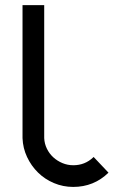

<svg xmlns="http://www.w3.org/2000/svg" viewBox="-20 -735 448 757"><path d="M407.7 -54.2Q350.1 2 268.6 2Q228.5 2 192.6 -13.2Q156.7 -28.3 129.9 -54.7Q103 -81.1 86.7 -116Q70.3 -150.9 68.8 -190.4V-714.8H154.3V-190.4Q155.3 -168.5 164.8 -148.9Q174.3 -129.4 189.9 -115Q205.6 -100.6 226.1 -92Q246.6 -83.5 269 -83.5Q314.9 -83.5 347.7 -114.7L349.1 -116.2Z"/></svg>

Font: Proletarsk
Style: Regular
Weight: 400
Designer: Peter Wiegel, original typeface by Carl Albert Fahrenwaldt 1901
Foundry: Peter Wiegel
Version: Version 1.000 2010 initial release